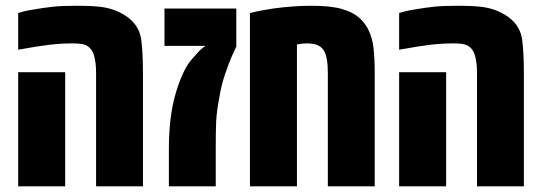

<svg xmlns="http://www.w3.org/2000/svg" viewBox="-20 -660 1917 680"><path d="M320.3 0V-402.3Q320.3 -439.9 312.5 -465.1Q304.7 -490.2 284.2 -500Q271 -506.3 236.8 -506.3Q196.8 -506.3 155.3 -501.5Q113.8 -496.6 44.4 -483.9V-613.8Q58.1 -619.1 82.3 -623.5Q106.4 -627.9 140.6 -632.8Q173.8 -637.7 200 -638.7Q226.1 -639.6 251 -639.6Q313.5 -639.6 345 -634.5Q376.5 -629.4 399.4 -618.2Q421.4 -607.9 436.5 -595.7Q474.1 -565.4 480.2 -519.3Q486.3 -473.1 486.3 -401.9V0ZM44.4 0V-404.3H210.9V0Z M578.1 0V-131.8Q578.1 -251.5 603.8 -334.7Q629.4 -418 661.1 -452.1Q666 -457.5 679.7 -472.9Q693.4 -488.3 708 -497.6H562.5V-629.9H816.9V-495.1Q813 -487.8 801.5 -461.7Q790 -435.5 777.6 -398.9Q765.1 -362.3 758.3 -323.7Q752.4 -292 749.5 -271.2Q746.6 -250.5 745.6 -229Q744.6 -210.9 744.4 -188.2Q744.1 -165.5 744.1 -131.8V0Z M865.2 0V-613.8Q903.8 -623.5 948.2 -629.9Q1019.5 -639.6 1083 -639.6Q1151.9 -639.6 1192.1 -627.9Q1232.4 -616.2 1256.3 -593.3Q1272.9 -577.1 1283.2 -557.6Q1298.8 -527.8 1303 -489.3Q1307.1 -450.7 1307.1 -401.9V0H1141.1V-402.3Q1141.1 -429.7 1137.5 -450.4Q1133.8 -471.2 1125.5 -483.4Q1117.7 -494.6 1103.8 -500.5Q1089.8 -506.3 1066.9 -506.3Q1057.6 -506.3 1049.6 -505.4Q1041.5 -504.4 1031.7 -502.4V0Z M1669.4 0V-402.3Q1669.4 -439.9 1661.6 -465.1Q1653.8 -490.2 1633.3 -500Q1620.1 -506.3 1585.9 -506.3Q1545.9 -506.3 1504.4 -501.5Q1462.9 -496.6 1393.6 -483.9V-613.8Q1407.2 -619.1 1431.4 -623.5Q1455.6 -627.9 1489.7 -632.8Q1522.9 -637.7 1549.1 -638.7Q1575.2 -639.6 1600.1 -639.6Q1662.6 -639.6 1694.1 -634.5Q1725.6 -629.4 1748.5 -618.2Q1770.5 -607.9 1785.6 -595.7Q1823.2 -565.4 1829.3 -519.3Q1835.4 -473.1 1835.4 -401.9V0ZM1393.6 0V-404.3H1560.1V0Z"/></svg>

Font: Open Sans Condensed ExtraBold
Style: Regular
Weight: 800
Width: 3
Designer: Monotype Design Team
Foundry: Monotype Imaging Inc.
Version: Version 3.000; ttfautohint (v1.8.4)